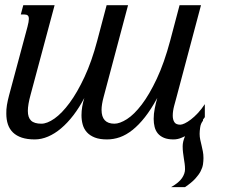

<svg xmlns="http://www.w3.org/2000/svg" viewBox="-20 -539 920 757"><path d="M431.2 -51.3Q452.1 -51.3 480.5 -69.3Q508.8 -87.4 538.8 -126.7Q568.8 -166 598.1 -228.3Q627.4 -290.5 650.9 -378.4L688 -518.6H772.5L676.3 -157.2Q671.9 -141.6 666.5 -121.1Q661.1 -100.6 661.1 -83Q661.1 -67.4 667.5 -57.4Q673.8 -47.4 690.9 -47.4Q697.3 -47.4 708.3 -52.5Q719.2 -57.6 732.7 -67.9Q746.1 -78.1 760.3 -93.3Q774.4 -108.4 787.6 -128.4V-77.1Q783.7 -72.3 780.3 -67.4V-63Q771.5 -52.2 769.3 -37.1Q767.1 -22 767.1 -11.2Q767.1 0.5 769.5 11.7Q772 22.9 774.7 34.2Q777.3 45.4 779.8 57.9Q782.2 70.3 782.2 84Q782.2 96.2 780.3 109.1Q778.3 122.1 771 136.2Q763.7 150.4 749.3 166Q734.9 181.6 709.5 198.7H654.8Q686 180.7 697.8 162.8Q709.5 145 709.5 128.4Q709.5 116.7 708 106.2Q706.5 95.7 704.8 85Q703.1 74.2 701.7 62.7Q700.2 51.3 700.2 37.6Q700.2 19.5 709.5 -2Q702.6 1.5 696.3 3.9Q680.7 10.7 664.1 10.7Q641.6 10.7 626.5 4.4Q611.3 -2 602.3 -12.9Q593.3 -23.9 589.6 -38.6Q585.9 -53.2 585.9 -70.3Q585.9 -90.3 590.1 -111.3Q594.2 -132.3 600.1 -152.8Q575.7 -107.9 551.3 -76.9Q526.9 -45.9 502.2 -26.4Q477.5 -6.8 452.6 2Q427.7 10.7 401.9 10.7Q373 10.7 353.8 3.2Q334.5 -4.4 322.8 -17.3Q311 -30.3 306.2 -47.6Q301.3 -64.9 301.3 -84.5Q301.3 -101.6 304.2 -118.7Q307.1 -135.7 312.5 -152.8Q292.5 -114.7 269.3 -84.5Q246.1 -54.2 220.9 -33Q195.8 -11.7 169.4 -0.5Q143.1 10.7 117.2 10.7Q87.4 10.7 66.2 3.7Q44.9 -3.4 31.2 -16.6Q17.6 -29.8 11.2 -48.6Q4.9 -67.4 4.9 -90.8Q4.4 -106.9 7.3 -124.8Q10.3 -142.6 15.6 -162.6L88.4 -433.6Q93.8 -454.1 93.8 -464.4Q93.8 -474.6 89.1 -478.3Q84.5 -481.9 75.7 -481.9H62L71.8 -518.6H195.3L100.6 -165.5Q95.2 -146 92.5 -130.1Q89.8 -114.3 89.8 -101.6Q89.8 -75.7 102.5 -63.5Q115.2 -51.3 143.1 -51.3Q166 -51.3 195.1 -71.8Q224.1 -92.3 254.4 -133.3Q284.7 -174.3 313.2 -235.6Q341.8 -296.9 363.3 -378.4L400.4 -518.6H484.9L388.7 -157.2Q380.4 -126.5 380.4 -106Q380.4 -51.3 431.2 -51.3Z"/></svg>

Font: Arian Grqi
Style: Italic
Weight: 400
Italic angle: -15°
Designer: Ruben Hakobyan (Tarumian)
Foundry: Ruben Hakobyan (Tarumian)
Version: Version 1.002